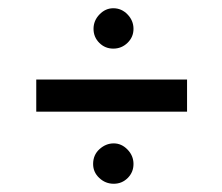

<svg xmlns="http://www.w3.org/2000/svg" viewBox="-20 -546 540 466"><path d="M255 -428Q235 -428 221 -442Q207 -456 207 -476Q207 -496 221.5 -511Q236 -526 255 -526Q275 -526 289.5 -511Q304 -496 304 -476Q304 -456 289.5 -442Q275 -428 255 -428ZM68 -275V-353H434V-275ZM256 -100Q236 -100 221 -114Q206 -128 206 -148Q206 -170 221.5 -184Q237 -198 256 -198Q275 -198 289.5 -183Q304 -168 304 -148Q304 -128 290 -114Q276 -100 256 -100Z"/></svg>

Font: Inconsolata Medium
Style: Regular
Weight: 500
Monospace: yes
Designer: Raph Levien, Cyreal, Brenton Simpson
Foundry: Raph Levien, Cyreal, Google
Version: Version 3.001; ttfautohint (v1.8.2.53-6de2)